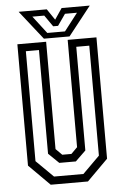

<svg xmlns="http://www.w3.org/2000/svg" viewBox="-58 -899 605 941"><g transform="rotate(-5 244.5 -429.0)"><path d="M153 0 50 -103V-700H191.5V-172L222 -141.5H267L297.5 -172V-700H439V-103L336 0ZM172.5 -38.5H317L400.5 -121.5V-662.5H336.5V-152.5L285.5 -103H204L153 -152.5V-662.5H88.5V-121.5ZM182 -716 70 -858H208.5L245 -804L281.5 -858H420L308 -716ZM201 -742.5H288L354.5 -828.5H295.5L256.5 -772.5H232.5L193.5 -828.5H135Z"/></g></svg>

Font: Tourney Condensed
Style: Regular
Weight: 400
Width: 3
Designer: Tyler Finck
Foundry: Etcetera Type Co
Version: Version 1.010; ttfautohint (v1.8.3)